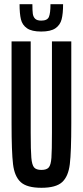

<svg xmlns="http://www.w3.org/2000/svg" viewBox="-20 -885 393 913"><path d="M35 -298V-688H126V-254Q126 -169 129 -135Q132 -101 142 -89Q152 -77 177 -77Q202 -77 212 -89Q222 -101 224.5 -134.5Q227 -168 227 -254V-688H319V-298Q319 -163 312 -104.5Q305 -46 275.5 -19Q246 8 177 8Q108 8 78.5 -19Q49 -46 42 -104Q35 -162 35 -298ZM73 -865H134Q134 -835 136 -820Q138 -805 147 -796Q156 -787 176 -787Q205 -787 212.5 -804.5Q220 -822 220 -865H280Q280 -820 273 -793Q266 -766 243.5 -750.5Q221 -735 176 -735Q131 -735 108.5 -750.5Q86 -766 79.5 -793Q73 -820 73 -865Z"/></svg>

Font: Saira Ultra Condensed SemiBold
Style: Regular
Weight: 600
Width: 1
Designer: Hector Gatti with collaboration of the Omnibus-Type team
Foundry: Omnibus-Type
Version: Version 1.001; ttfautohint (v1.8)